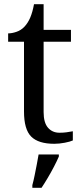

<svg xmlns="http://www.w3.org/2000/svg" viewBox="-20 -679 392 920"><path d="M240 10Q164 10 129.5 -24.5Q95 -59 95 -145V-479H19V-519Q37 -519 59 -526.5Q81 -534 97 -551Q114 -569 125 -595Q136 -621 143 -659H189V-536H320V-479H189V-142Q189 -91 210 -67Q231 -43 265 -43Q283 -43 298 -45Q313 -47 329 -50V-6Q316 0 290 5Q264 10 240 10ZM135 208Q141 186 146 161Q151 136 156 110.5Q161 85 165 61H262V71Q253 92 239 119Q225 146 209 173Q193 200 179 221H135Z"/></svg>

Font: Noto Serif Malayalam
Style: Regular
Weight: 400
Designer: Indian type Foundry, Jelle Bosma, Monotype Design Team
Foundry: Monotype Imaging Inc.
Version: Version 2.103